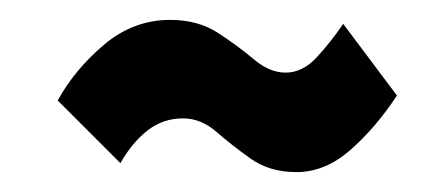

<svg xmlns="http://www.w3.org/2000/svg" viewBox="-20 -419 440 193"><path d="M278 -246Q251 -246 232 -259.5Q213 -273 197.5 -286.5Q182 -300 164 -300Q144 -300 128.5 -288Q113 -276 101 -255L38 -318Q55 -349 84.5 -374Q114 -399 151 -399Q179 -399 199 -386Q219 -373 235 -359.5Q251 -346 267 -346Q284 -346 298 -361Q312 -376 325 -395L379 -323Q358 -291 332.5 -268.5Q307 -246 278 -246Z"/></svg>

Font: Inconsolata Condensed ExtraBold
Style: Regular
Weight: 800
Width: 3
Monospace: yes
Designer: Raph Levien, Cyreal, Brenton Simpson
Foundry: Raph Levien, Cyreal, Google
Version: Version 3.001; ttfautohint (v1.8.2.53-6de2)